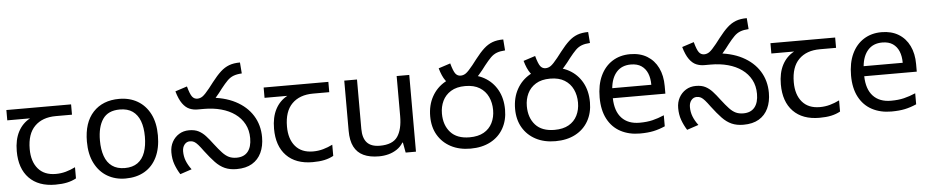

<svg xmlns="http://www.w3.org/2000/svg" viewBox="-42 -1024 6474 1336"><g transform="rotate(-5 3195.5 -356.0)"><path d="M301 10Q183 10 118 -57Q53 -124 53 -245Q53 -325 82 -380.5Q111 -436 165 -465H6V-537H458V-465H345Q251 -465 197.5 -411.5Q144 -358 144 -252Q144 -165 187 -114.5Q230 -64 310 -64Q347 -64 381 -73.5Q415 -83 447 -99V-21Q418 -5 383 2.5Q348 10 301 10Z M1041 -269Q1041 -180 1010.5 -117.5Q980 -55 924 -22.5Q868 10 791 10Q720 10 664.5 -22.5Q609 -55 577 -117.5Q545 -180 545 -269Q545 -402 612 -474Q679 -546 794 -546Q867 -546 922.5 -513.5Q978 -481 1009.5 -419.5Q1041 -358 1041 -269ZM636 -269Q636 -206 652.5 -159.5Q669 -113 704 -88Q739 -63 793 -63Q847 -63 882 -88Q917 -113 933.5 -159.5Q950 -206 950 -269Q950 -333 933 -378Q916 -423 881.5 -447.5Q847 -472 792 -472Q710 -472 673 -418Q636 -364 636 -269Z M1567 12Q1520 12 1485 -3.5Q1450 -19 1419 -51.5Q1388 -84 1351 -133Q1330 -162 1315.5 -178.5Q1301 -195 1288.5 -202Q1276 -209 1259 -209Q1236 -209 1221 -190.5Q1206 -172 1206 -143Q1206 -108 1218 -77Q1230 -46 1254 -14L1173 13Q1151 -22 1137.5 -59.5Q1124 -97 1124 -143Q1124 -184 1141.5 -216Q1159 -248 1189.5 -267Q1220 -286 1260 -286Q1299 -286 1325.5 -272.5Q1352 -259 1374.5 -234.5Q1397 -210 1423 -175Q1453 -136 1475.5 -112Q1498 -88 1520.5 -77.5Q1543 -67 1573 -67Q1625 -67 1652 -100Q1679 -133 1679 -194Q1679 -250 1656 -293Q1633 -336 1592 -365.5Q1551 -395 1496 -410Q1441 -425 1377 -425H1333L1411 -500Q1523 -493 1601 -452.5Q1679 -412 1720.5 -345.5Q1762 -279 1762 -194Q1762 -132 1740 -85.5Q1718 -39 1675 -13.5Q1632 12 1567 12ZM1331 -425Q1302 -425 1275.5 -436Q1249 -447 1227 -477.5Q1205 -508 1189 -564L1272 -591Q1287 -536 1301 -518Q1315 -500 1337 -500Q1357 -500 1374.5 -512.5Q1392 -525 1424 -565L1455 -605Q1489 -649 1517.5 -675Q1546 -701 1578 -713Q1610 -725 1654 -725L1660 -648Q1625 -646 1601.5 -637Q1578 -628 1558.5 -608.5Q1539 -589 1513 -556L1490 -526Q1462 -490 1437 -468Q1412 -446 1386.5 -435.5Q1361 -425 1331 -425Z M2098 10Q1980 10 1915 -57Q1850 -124 1850 -245Q1850 -325 1879 -380.5Q1908 -436 1962 -465H1803V-537H2255V-465H2142Q2048 -465 1994.5 -411.5Q1941 -358 1941 -252Q1941 -165 1984 -114.5Q2027 -64 2107 -64Q2144 -64 2178 -73.5Q2212 -83 2244 -99V-21Q2215 -5 2180 2.5Q2145 10 2098 10Z M2820 -536V0H2748L2735 -71H2731Q2714 -43 2687 -25Q2660 -7 2628 1.5Q2596 10 2561 10Q2497 10 2453.5 -10.5Q2410 -31 2388 -74Q2366 -117 2366 -185V-536H2455V-191Q2455 -127 2484 -95Q2513 -63 2574 -63Q2663 -63 2697.5 -113Q2732 -163 2732 -257V-536Z M3170 -425Q3141 -425 3114.5 -436Q3088 -447 3066 -477.5Q3044 -508 3028 -564L3111 -591Q3126 -536 3140 -518Q3154 -500 3176 -500Q3196 -500 3213.5 -512.5Q3231 -525 3263 -565L3294 -605Q3328 -649 3356.5 -675Q3385 -701 3417 -713Q3449 -725 3493 -725L3499 -648Q3464 -646 3440.5 -637Q3417 -628 3397.5 -608.5Q3378 -589 3352 -556L3329 -526Q3301 -490 3276 -468Q3251 -446 3225.5 -435.5Q3200 -425 3170 -425ZM2940 -236Q2940 -314 2973 -373.5Q3006 -433 3064.5 -466.5Q3123 -500 3201 -500Q3280 -500 3338.5 -467.5Q3397 -435 3430 -376Q3463 -317 3463 -237Q3463 -163 3431 -106.5Q3399 -50 3340 -19Q3281 12 3201 12Q3122 12 3063.5 -19Q3005 -50 2972.5 -105.5Q2940 -161 2940 -236ZM3023 -248Q3023 -167 3068 -117Q3113 -67 3201 -67Q3261 -67 3300.5 -89.5Q3340 -112 3360 -152Q3380 -192 3380 -242Q3380 -293 3360.5 -334.5Q3341 -376 3301.5 -400.5Q3262 -425 3201 -425Q3140 -425 3100.5 -400.5Q3061 -376 3042 -336Q3023 -296 3023 -248Z M3763 -425Q3734 -425 3707.5 -436Q3681 -447 3659 -477.5Q3637 -508 3621 -564L3704 -591Q3719 -536 3733 -518Q3747 -500 3769 -500Q3789 -500 3806.5 -512.5Q3824 -525 3856 -565L3887 -605Q3921 -649 3949.5 -675Q3978 -701 4010 -713Q4042 -725 4086 -725L4092 -648Q4057 -646 4033.5 -637Q4010 -628 3990.5 -608.5Q3971 -589 3945 -556L3922 -526Q3894 -490 3869 -468Q3844 -446 3818.5 -435.5Q3793 -425 3763 -425ZM3533 -236Q3533 -314 3566 -373.5Q3599 -433 3657.5 -466.5Q3716 -500 3794 -500Q3873 -500 3931.5 -467.5Q3990 -435 4023 -376Q4056 -317 4056 -237Q4056 -163 4024 -106.5Q3992 -50 3933 -19Q3874 12 3794 12Q3715 12 3656.5 -19Q3598 -50 3565.5 -105.5Q3533 -161 3533 -236ZM3616 -248Q3616 -167 3661 -117Q3706 -67 3794 -67Q3854 -67 3893.5 -89.5Q3933 -112 3953 -152Q3973 -192 3973 -242Q3973 -293 3953.5 -334.5Q3934 -376 3894.5 -400.5Q3855 -425 3794 -425Q3733 -425 3693.5 -400.5Q3654 -376 3635 -336Q3616 -296 3616 -248Z M4363 -546Q4432 -546 4481.5 -516Q4531 -486 4557.5 -431.5Q4584 -377 4584 -304V-251H4217Q4219 -160 4263.5 -112.5Q4308 -65 4388 -65Q4439 -65 4478.5 -74.5Q4518 -84 4560 -102V-25Q4519 -7 4479 1.5Q4439 10 4384 10Q4308 10 4249.5 -21Q4191 -52 4158.5 -113.5Q4126 -175 4126 -264Q4126 -352 4155.5 -415Q4185 -478 4238.5 -512Q4292 -546 4363 -546ZM4362 -474Q4299 -474 4262.5 -433.5Q4226 -393 4219 -321H4492Q4492 -367 4478 -401Q4464 -435 4435.5 -454.5Q4407 -474 4362 -474Z M5107 12Q5060 12 5025 -3.5Q4990 -19 4959 -51.5Q4928 -84 4891 -133Q4870 -162 4855.5 -178.5Q4841 -195 4828.5 -202Q4816 -209 4799 -209Q4776 -209 4761 -190.5Q4746 -172 4746 -143Q4746 -108 4758 -77Q4770 -46 4794 -14L4713 13Q4691 -22 4677.5 -59.5Q4664 -97 4664 -143Q4664 -184 4681.5 -216Q4699 -248 4729.5 -267Q4760 -286 4800 -286Q4839 -286 4865.5 -272.5Q4892 -259 4914.5 -234.5Q4937 -210 4963 -175Q4993 -136 5015.5 -112Q5038 -88 5060.5 -77.5Q5083 -67 5113 -67Q5165 -67 5192 -100Q5219 -133 5219 -194Q5219 -250 5196 -293Q5173 -336 5132 -365.5Q5091 -395 5036 -410Q4981 -425 4917 -425H4873L4951 -500Q5063 -493 5141 -452.5Q5219 -412 5260.5 -345.5Q5302 -279 5302 -194Q5302 -132 5280 -85.5Q5258 -39 5215 -13.5Q5172 12 5107 12ZM4871 -425Q4842 -425 4815.5 -436Q4789 -447 4767 -477.5Q4745 -508 4729 -564L4812 -591Q4827 -536 4841 -518Q4855 -500 4877 -500Q4897 -500 4914.5 -512.5Q4932 -525 4964 -565L4995 -605Q5029 -649 5057.5 -675Q5086 -701 5118 -713Q5150 -725 5194 -725L5200 -648Q5165 -646 5141.5 -637Q5118 -628 5098.5 -608.5Q5079 -589 5053 -556L5030 -526Q5002 -490 4977 -468Q4952 -446 4926.5 -435.5Q4901 -425 4871 -425Z M5638 10Q5520 10 5455 -57Q5390 -124 5390 -245Q5390 -325 5419 -380.5Q5448 -436 5502 -465H5343V-537H5795V-465H5682Q5588 -465 5534.5 -411.5Q5481 -358 5481 -252Q5481 -165 5524 -114.5Q5567 -64 5647 -64Q5684 -64 5718 -73.5Q5752 -83 5784 -99V-21Q5755 -5 5720 2.5Q5685 10 5638 10Z M6119 -546Q6188 -546 6237.5 -516Q6287 -486 6313.5 -431.5Q6340 -377 6340 -304V-251H5973Q5975 -160 6019.5 -112.5Q6064 -65 6144 -65Q6195 -65 6234.5 -74.5Q6274 -84 6316 -102V-25Q6275 -7 6235 1.5Q6195 10 6140 10Q6064 10 6005.5 -21Q5947 -52 5914.5 -113.5Q5882 -175 5882 -264Q5882 -352 5911.5 -415Q5941 -478 5994.5 -512Q6048 -546 6119 -546ZM6118 -474Q6055 -474 6018.5 -433.5Q5982 -393 5975 -321H6248Q6248 -367 6234 -401Q6220 -435 6191.5 -454.5Q6163 -474 6118 -474Z"/></g></svg>

Font: telugu25
Style: Book
Weight: 400
Designer: Jelle Bosma - Monotype Design Team
Foundry: Monotype Imaging Inc.
Version: Version 2.003